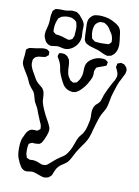

<svg xmlns="http://www.w3.org/2000/svg" viewBox="-117 -865 856 1181"><g transform="rotate(10 311.5 -274.0)"><path d="M234 -524Q238 -523 244 -519L254 -514Q254 -514 260 -505Q261 -503 263.5 -501Q266 -499 267 -496Q268 -494 268.5 -491Q269 -488 270 -486Q274 -470 274 -450Q274 -437 275 -430L278 -413Q281 -394 294 -378Q300 -369 300 -369L310 -364Q311 -363 314.5 -361Q318 -359 319 -359Q321 -359 330 -362Q332 -363 335.5 -363.5Q339 -364 340 -365Q342 -366 347 -374Q359 -387 366 -414Q369 -424 369 -445Q369 -472 376 -487Q386 -507 409 -520.5Q432 -534 457 -536H468Q483 -536 490 -533Q494 -530 497.5 -527.5Q501 -525 503 -523L507 -520Q507 -518 505 -514Q505 -504 502 -499Q501 -497 497.5 -495.5Q494 -494 493 -494Q486 -491 475.5 -487.5Q465 -484 457 -481Q455 -480 449.5 -478Q444 -476 442 -474Q440 -472 440 -469Q439 -466 436.5 -461.5Q434 -457 433 -453Q432 -446 432.5 -440.5Q433 -435 433 -431Q430 -414 429 -410Q426 -402 420 -391Q414 -380 411 -374Q396 -348 373 -325.5Q350 -303 329 -302Q313 -302 297.5 -308Q282 -314 272 -325Q266 -331 260.5 -340.5Q255 -350 253 -354Q233 -392 226 -420Q225 -426 224 -434Q223 -442 220 -452Q216 -467 205 -486Q204 -488 200.5 -493.5Q197 -499 196 -502Q196 -505 197.5 -509.5Q199 -514 200 -516Q200 -520 201 -522Q202 -523 208 -524Q214 -525 217 -525Q229 -525 234 -524ZM609 -437Q607 -432 603.5 -426Q600 -420 596 -412Q586 -389 578 -361.5Q570 -334 567 -326Q563 -314 559 -288Q553 -254 546 -237Q545 -234 535 -217Q527 -205 524 -198Q516 -182 509.5 -162Q503 -142 501 -135Q498 -125 495.5 -115.5Q493 -106 490 -97Q483 -66 474 -44Q469 -31 460.5 -17Q452 -3 442 10L425 35Q412 54 398 81Q382 115 367 130Q360 136 349 143Q338 150 331 155Q312 170 303 189Q300 194 295 208Q290 222 285 229Q283 231 279.5 233Q276 235 274 237Q272 238 271 239.5Q270 241 268 242L257 244Q255 244 252 245Q249 246 247 246Q231 246 205 235Q201 234 188 229Q175 224 163 224Q157 224 151 225.5Q145 227 139 227L130 228Q124 228 118 226Q108 223 99 214Q97 211 95 209Q93 207 92 205Q78 183 72 165Q60 144 60 96Q60 41 76 18Q77 15 82 4Q87 -7 94 -15Q104 -25 111 -28Q120 -31 133 -31Q136 -31 143 -30Q150 -29 154 -31Q157 -32 163 -38Q168 -41 170 -44V-46Q170 -62 165 -74L156 -94Q141 -129 138 -138Q129 -164 126 -169Q122 -177 115 -188.5Q108 -200 105 -209Q102 -218 99 -230.5Q96 -243 93 -250Q87 -265 71 -281Q63 -291 55 -303Q54 -304 36 -344Q30 -355 22 -367L8 -390Q-5 -412 -7 -423Q-8 -427 -8 -435Q-8 -443 -6.5 -455.5Q-5 -468 -4 -476Q-4 -492 -3 -501Q-2 -503 -2 -506Q-2 -509 -1 -511Q0 -513 6 -516Q14 -522 16 -522Q18 -523 21 -523Q24 -523 26 -524Q48 -526 59 -528Q68 -529 81 -532Q94 -535 103 -535Q119 -535 125 -533Q128 -532 130 -529.5Q132 -527 134 -526Q140 -523 141 -521Q142 -519 141.5 -515Q141 -511 141 -509Q141 -508 141.5 -504.5Q142 -501 141 -500Q141 -498 135 -495Q127 -487 125 -486Q122 -485 117.5 -484.5Q113 -484 111 -483Q104 -482 96 -481.5Q88 -481 81 -480L70 -476Q69 -476 67 -475Q65 -474 62 -472Q59 -470 57.5 -467.5Q56 -465 54 -463L49 -456Q48 -453 48 -445L47 -436Q47 -422 52 -409Q57 -396 63.5 -385Q70 -374 72 -370Q79 -356 88 -341.5Q97 -327 107 -318Q113 -312 123.5 -304.5Q134 -297 139 -290Q147 -279 149.5 -267Q152 -255 153 -235Q153 -220 156 -206Q167 -166 200 -107Q203 -102 209.5 -90Q216 -78 220 -67.5Q224 -57 224 -47Q224 -34 216 -12Q206 14 199 26Q192 42 178 48Q176 49 170 49Q153 51 145 50L136 49Q133 49 128.5 51.5Q124 54 121 55L116 58Q114 60 113 64.5Q112 69 112 71Q110 81 110 92Q110 103 110 107Q110 118 111 123Q112 129 116 139Q116 143 117 144Q118 146 122 147.5Q126 149 127 149L137 154H141L159 153Q175 155 180 157Q186 158 199.5 164Q213 170 221 171Q235 171 244 168Q246 167 248.5 165Q251 163 253 162Q259 158 283 136Q301 120 315 111Q319 108 331 100.5Q343 93 351 85Q360 76 375 50Q382 37 392 9Q400 -17 411 -36Q416 -43 424.5 -53Q433 -63 437 -71Q447 -88 452 -111Q462 -149 462 -168L461 -197Q461 -209 464 -221Q467 -232 473 -242Q479 -251 488 -257Q499 -268 503 -274Q504 -276 507 -284Q512 -302 517 -316Q531 -351 556 -397Q558 -401 561.5 -406.5Q565 -412 569 -419Q578 -437 578 -452Q578 -465 567 -487L561 -499Q561 -503 562 -506Q563 -509 564 -511Q564 -520 566 -522Q567 -523 571.5 -524.5Q576 -526 577 -526Q579 -527 582 -528.5Q585 -530 587 -530Q590 -530 591.5 -529Q593 -528 595 -528Q607 -525 609 -524L612 -520Q623 -509 623 -509Q629 -494 629 -489Q629 -485 625 -469ZM535 -575Q520 -563 520 -563L509 -561Q500 -558 498 -558Q496 -558 493 -559Q490 -560 488 -560Q479 -562 458 -572Q449 -577 436 -582L385 -597Q377 -599 363 -607L356 -611Q352 -614 348.5 -620Q345 -626 343 -631Q342 -635 342 -644Q340 -657 340 -683Q340 -698 339 -706L338 -728Q338 -747 343 -759Q347 -768 355 -776Q363 -784 372 -789L385 -792Q397 -794 405 -794Q414 -794 425 -793Q436 -792 442 -791Q467 -787 481 -780Q495 -774 509.5 -765.5Q524 -757 533 -748Q543 -737 546.5 -723Q550 -709 552 -687Q553 -681 555 -666Q557 -651 557 -638Q557 -612 547 -592Q545 -589 541.5 -583Q538 -577 535 -575ZM307 -599Q294 -579 274 -567Q254 -555 232 -555Q224 -555 208 -559Q192 -563 183 -563Q176 -563 163.5 -560.5Q151 -558 145 -558Q135 -559 125.5 -564.5Q116 -570 110 -578Q107 -582 106 -585Q105 -588 104 -590Q95 -605 95 -624Q95 -639 102 -662Q109 -687 110 -707Q110 -713 110.5 -730Q111 -747 115 -760Q116 -762 116 -765.5Q116 -769 118 -773L125 -779L134 -787Q137 -788 147 -788Q151 -789 161 -789L191 -788Q197 -788 204.5 -789Q212 -790 216 -791Q228 -794 241 -794Q245 -794 255 -792Q263 -792 266 -790Q268 -789 279 -781Q287 -776 294 -765Q315 -742 320 -724Q321 -719 321 -710L320 -681Q320 -672 321 -663Q322 -654 322 -645Q322 -634 316 -616ZM455 -748Q453 -749 449 -751.5Q445 -754 443 -755Q441 -756 438 -755.5Q435 -755 433 -755Q430 -756 422 -756Q412 -755 402 -747.5Q392 -740 387 -731Q386 -729 385.5 -726Q385 -723 384 -721Q378 -704 380 -677Q382 -662 385 -653Q385 -648 387 -646Q388 -644 391.5 -642Q395 -640 396 -639Q398 -638 400 -635.5Q402 -633 405 -632Q408 -630 416 -630Q428 -628 452 -628Q469 -628 477 -629Q490 -629 494 -631Q496 -632 498.5 -635Q501 -638 503 -640Q504 -641 506 -643Q508 -645 508 -646V-650Q508 -674 498 -694Q485 -716 476 -728.5Q467 -741 455 -748ZM245 -749Q242 -750 237 -751Q232 -752 229 -752Q225 -753 218 -753Q207 -753 189 -749L179 -746Q175 -745 170 -740Q161 -734 161 -734L156 -724Q149 -709 145 -686Q143 -665 144 -655Q144 -649 145 -647Q146 -645 148.5 -643.5Q151 -642 152 -641Q154 -640 156 -637.5Q158 -635 161 -634Q165 -632 175 -632Q189 -630 196 -628Q200 -628 216 -622L236 -616Q244 -613 247 -614Q249 -614 252 -615.5Q255 -617 257 -618Q259 -619 262 -620Q265 -621 267 -623Q270 -626 270 -630Q276 -641 276 -643Q277 -647 277 -657Q279 -677 279 -688Q279 -706 275 -718Q273 -728 271 -731Q270 -733 261 -740Q247 -748 245 -749Z"/></g></svg>

Font: Rubik-Burned
Style: Regular
Weight: 400
Designer: NaN (generative design), Hubert & Fischer (Rubik source font outlines)
Foundry: NaN, Hubert & Fischer
Version: Version 1.000